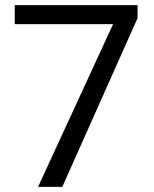

<svg xmlns="http://www.w3.org/2000/svg" viewBox="-20 -731 602 751"><path d="M518.1 -660.2 223.6 0H128.9L422.4 -636.7H37.6V-710.9H518.1Z"/></svg>

Font: f61972
Style: 5147081
Weight: 400
Designer: Google
Version: Version 2.137; 2017